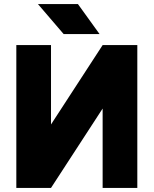

<svg xmlns="http://www.w3.org/2000/svg" viewBox="-20 -921 753 941"><path d="M653 -700V0H483V-389L230 0H60V-700H230V-311L483 -700ZM292 -754H468L362 -901H166Z"/></svg>

Font: Unageo
Style: Black
Weight: 900
Designer: Richard Sepsi
Foundry: Richard Sepsi
Version: Version 2.000